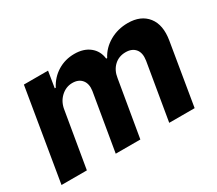

<svg xmlns="http://www.w3.org/2000/svg" viewBox="-104 -771 1121 990"><g transform="rotate(-30 456.0 -276.5)"><path d="M16 0 106.9 -545.5H250.7L235.1 -449.2H241.1Q266.3 -497.9 310.9 -525.2Q355.5 -552.6 410.9 -552.6Q465.9 -552.6 500.9 -524.7Q535.9 -496.8 541.5 -449.2H547.2Q571.7 -496.8 620.4 -524.7Q669 -552.6 728.7 -552.6Q806.1 -552.6 845.2 -503.2Q884.2 -453.8 869.7 -366.8L808.6 0H657.3L714.1 -337Q720.9 -381 701.3 -404.5Q681.8 -427.9 644.2 -427.9Q603.3 -427.9 575.8 -402Q548.3 -376.1 541.9 -333.1L485.4 0H338.8L396.3 -340.2Q402.3 -380.3 383.3 -404.1Q364.3 -427.9 326.7 -427.9Q288.4 -427.9 258.5 -399.9Q228.7 -371.8 222.3 -327.4L166.9 0Z"/></g></svg>

Font: Karasuma Gothic
Style: Bold Italic
Weight: 700
Italic angle: 9.39998°
Designer: Rasmus Andersson / Ryoko Nishizuka
Foundry: Genbu
Version: Version 1.00